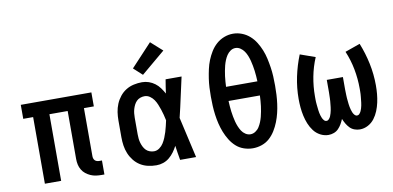

<svg xmlns="http://www.w3.org/2000/svg" viewBox="-74 -1010 2547 1243"><g transform="rotate(-10 1200.0 -388.0)"><path d="M505 8Q486 8 468 5.5Q450 3 433 -4.5Q416 -12 401.5 -23.5Q387 -35 377.5 -51Q368 -67 364 -85Q360 -103 360 -122V-438H240V0H133V-438H68V-530H532V-438H467V-122Q467 -114 469.5 -106.5Q472 -99 477 -94Q482 -89 489.5 -86.5Q497 -84 505 -84H523V8Z M866 8Q839 8 811.5 2Q784 -4 760.5 -18.5Q737 -33 719.5 -55Q702 -77 691.5 -102.5Q681 -128 677 -155Q673 -182 673 -210V-320Q673 -348 677 -375Q681 -402 691.5 -427.5Q702 -453 719.5 -475Q737 -497 760.5 -511.5Q784 -526 811.5 -532Q839 -538 866 -538Q889 -538 910.5 -530.5Q932 -523 950 -509.5Q968 -496 981.5 -477.5Q995 -459 1006 -439Q1009 -462 1012.5 -484.5Q1016 -507 1020 -530H1125Q1110 -465 1096 -399Q1082 -333 1066 -268Q1082 -201 1096.5 -134Q1111 -67 1127 0H1022Q1018 -24 1014 -47.5Q1010 -71 1007 -95Q996 -74 982.5 -55.5Q969 -37 951 -22Q933 -7 911 0.5Q889 8 866 8ZM866 -84Q885 -84 901.5 -96Q918 -108 928 -124Q938 -140 945.5 -158Q953 -176 958.5 -194Q964 -212 968.5 -231Q973 -250 977 -268Q973 -287 968.5 -305Q964 -323 958 -340.5Q952 -358 945 -375.5Q938 -393 927.5 -408.5Q917 -424 901 -435Q885 -446 866 -446Q852 -446 838 -441Q824 -436 814 -426Q804 -416 797.5 -403Q791 -390 787 -376.5Q783 -363 781.5 -348.5Q780 -334 780 -320V-210Q780 -196 781.5 -181.5Q783 -167 787 -153.5Q791 -140 797.5 -127Q804 -114 814 -104Q824 -94 838 -89Q852 -84 866 -84ZM881 -584 824 -636 962 -784 1038 -716Z M1500 8Q1470 8 1441 -2Q1412 -12 1390 -32Q1368 -52 1352 -78Q1336 -104 1325 -132Q1314 -160 1307 -189Q1300 -218 1296 -248Q1292 -278 1290.5 -307.5Q1289 -337 1289 -368Q1289 -398 1290.5 -428Q1292 -458 1296.5 -487.5Q1301 -517 1307.5 -546.5Q1314 -576 1325 -603.5Q1336 -631 1352 -657Q1368 -683 1390.5 -703Q1413 -723 1441.5 -734Q1470 -745 1500 -745Q1530 -745 1558.5 -734Q1587 -723 1609.5 -703Q1632 -683 1648 -657Q1664 -631 1675 -603.5Q1686 -576 1692.5 -546.5Q1699 -517 1703.5 -487.5Q1708 -458 1709.5 -428Q1711 -398 1711 -367Q1711 -337 1709.5 -307.5Q1708 -278 1704 -248Q1700 -218 1693 -189Q1686 -160 1675 -132Q1664 -104 1648 -78Q1632 -52 1610 -32Q1588 -12 1559 -2Q1530 8 1500 8ZM1397 -414H1603Q1602 -431 1601 -448.5Q1600 -466 1597.5 -483.5Q1595 -501 1592 -518Q1589 -535 1584.5 -552Q1580 -569 1573.5 -585.5Q1567 -602 1557 -616.5Q1547 -631 1532 -641Q1517 -651 1500 -651Q1482 -651 1467 -640.5Q1452 -630 1442.5 -615.5Q1433 -601 1426.5 -585Q1420 -569 1415.5 -552Q1411 -535 1408 -518Q1405 -501 1402.5 -483.5Q1400 -466 1399 -448.5Q1398 -431 1397 -414ZM1500 -84Q1517 -84 1532.5 -94Q1548 -104 1557.5 -119Q1567 -134 1573.5 -150Q1580 -166 1584.5 -183Q1589 -200 1592 -217Q1595 -234 1597.5 -251.5Q1600 -269 1601 -286.5Q1602 -304 1603 -321H1397Q1398 -304 1399 -286.5Q1400 -269 1402.5 -251.5Q1405 -234 1408 -217Q1411 -200 1415.5 -183Q1420 -166 1426.5 -150Q1433 -134 1442.5 -119Q1452 -104 1467.5 -94Q1483 -84 1500 -84Z M1997 8Q1969 8 1943.5 -5.5Q1918 -19 1901 -41.5Q1884 -64 1873.5 -90Q1863 -116 1857 -143.5Q1851 -171 1848.5 -199Q1846 -227 1846 -255Q1846 -328 1861 -399.5Q1876 -471 1903 -538L2002 -503Q1977 -444 1965 -381Q1953 -318 1953 -254Q1953 -245 1953 -235.5Q1953 -226 1953.5 -217Q1954 -208 1955 -198.5Q1956 -189 1957 -180Q1958 -171 1959 -161.5Q1960 -152 1962 -143Q1964 -134 1966.5 -125Q1969 -116 1973 -107.5Q1977 -99 1983.5 -91.5Q1990 -84 2000 -84Q2009 -84 2016 -92Q2023 -100 2027 -109.5Q2031 -119 2033.5 -128.5Q2036 -138 2038 -147.5Q2040 -157 2041 -166.5Q2042 -176 2043 -186Q2044 -196 2045 -206Q2046 -216 2046 -225.5Q2046 -235 2046.5 -245Q2047 -255 2047 -265V-345H2153V-265Q2153 -255 2153.5 -245Q2154 -235 2154 -225.5Q2154 -216 2155 -206Q2156 -196 2157 -186Q2158 -176 2159 -166.5Q2160 -157 2162 -147.5Q2164 -138 2166.5 -128.5Q2169 -119 2173 -109.5Q2177 -100 2184 -92Q2191 -84 2200 -84Q2210 -84 2216.5 -91.5Q2223 -99 2227 -107.5Q2231 -116 2233.5 -125Q2236 -134 2238 -143Q2240 -152 2241 -161.5Q2242 -171 2243 -180Q2244 -189 2245 -198.5Q2246 -208 2246.5 -217Q2247 -226 2247 -235.5Q2247 -245 2247 -254Q2247 -318 2235 -381Q2223 -444 2198 -503L2297 -538Q2324 -471 2339 -399.5Q2354 -328 2354 -255Q2354 -227 2351.5 -199Q2349 -171 2343 -143.5Q2337 -116 2326.5 -90Q2316 -64 2299 -41.5Q2282 -19 2256.5 -5.5Q2231 8 2203 8Q2185 8 2167.5 1.5Q2150 -5 2137.5 -18Q2125 -31 2116 -46.5Q2107 -62 2100 -79Q2093 -62 2084 -46.5Q2075 -31 2062.5 -18Q2050 -5 2032.5 1.5Q2015 8 1997 8Z"/></g></svg>

Font: Iosevka Curly Slab SmBdEx
Style: Regular
Weight: 600
Width: 7
Monospace: yes
Designer: Belleve Invis
Foundry: Belleve Invis
Version: Version 11.1.0; ttfautohint (v1.8.3)